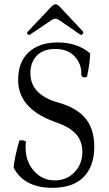

<svg xmlns="http://www.w3.org/2000/svg" viewBox="-20 -877 516 910"><path d="M122.1 -712.9Q119.6 -711.4 117.2 -711.7Q114.7 -711.9 112.8 -713.4Q110.8 -714.8 109.4 -716.8Q107.9 -718.8 108.2 -721.2Q108.4 -723.6 109.9 -725.1L225.1 -847.2Q236.3 -856.9 243.2 -856.9Q250 -856.9 261.2 -847.2L373 -728Q377.4 -723.1 371.8 -716.1Q366.2 -709 360.8 -712.9L256.8 -784.2Q251.5 -788.1 243.2 -788.1Q234.4 -788.1 228 -784.2ZM228 13.2Q161.1 13.2 114.7 -11.2Q68.4 -35.6 44.9 -82Q46.9 -123.5 70.8 -208Q71.3 -211.9 79.6 -212.4Q87.9 -212.9 95.7 -210Q103.5 -207 103 -203.1Q101.1 -189.5 101.1 -180.2Q101.1 -111.3 140.9 -66.7Q180.7 -22 240.2 -22Q294.4 -22 332.3 -59.8Q370.1 -97.7 370.1 -157.2Q370.1 -207.5 341.1 -240.5Q312 -273.4 252.9 -294.9Q65.9 -356.9 65.9 -498Q65.9 -583.5 116.2 -629.6Q166.5 -675.8 252.9 -675.8Q347.2 -675.8 407.2 -624Q407.2 -584 393.1 -517.1Q390.6 -508.3 377.9 -510.7Q365.2 -513.2 365.2 -522Q367.7 -572.8 334.7 -608.9Q301.8 -645 242.2 -645Q185.5 -645 154.8 -613.8Q124 -582.5 124 -529.8Q124 -427.2 258.8 -390.1Q344.2 -365.7 385.5 -315.4Q426.8 -265.1 426.8 -182.1Q426.8 -88.9 376.2 -37.8Q325.7 13.2 228 13.2Z"/></svg>

Font: Junicode SmCond Light
Style: Regular
Weight: 300
Width: 4
Designer: Peter S. Baker
Version: Version 2.206